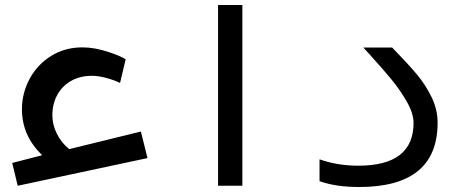

<svg xmlns="http://www.w3.org/2000/svg" viewBox="-20 -745 1840 770"><path d="M29 -91.5 149 -122.5Q68 -201 68 -306.5Q68 -371.5 98.8 -428.8Q129.5 -486 184.8 -520.5Q240 -555 310.5 -555Q361 -555 418 -535.5Q459 -522 484 -507.5L461.5 -412.5Q437.5 -424 405.8 -432.5Q374 -441 348.5 -441Q301.5 -441 265.5 -420.8Q229.5 -400.5 209.8 -364.5Q190 -328.5 190 -282.5Q190 -245 208 -208.8Q226 -172.5 257.5 -147L545 -217.5L571.5 -111L51 0Z M952 -725V0H854.5V-725Z M1261.5 -18.5V-106Q1333.5 -80.5 1417 -80.5Q1638.5 -80.5 1638.5 -252Q1638.5 -290 1611.5 -337.2Q1584.5 -384.5 1548.8 -427.8Q1513 -471 1458.5 -531L1437 -554.5H1552.5L1565.5 -541Q1619 -486 1652.8 -445.5Q1686.5 -405 1710.8 -355.5Q1735 -306 1735 -253Q1735 5 1420.5 5Q1326.5 5 1261.5 -18.5Z"/></svg>

Font: JuliaMono Medium
Style: Regular
Weight: 500
Monospace: yes
Designer: cormullion
Foundry: corm
Version: Version 0.054; ttfautohint (v1.8.4)